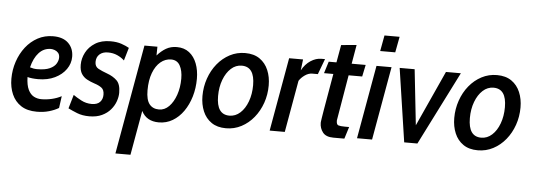

<svg xmlns="http://www.w3.org/2000/svg" viewBox="-56 -870 3564 1283"><g transform="rotate(5 1726.0 -229.0)"><path d="M351 -28Q323.5 -11.5 286.5 -0.8Q249.5 10 204.5 10Q140 10 98.5 -17.2Q57 -44.5 36.8 -91Q16.5 -137.5 16.5 -195Q16.5 -255 35 -310.2Q53.5 -365.5 87.2 -408.8Q121 -452 167.5 -477Q214 -502 270.5 -502Q337.5 -502 373 -467Q408.5 -432 408.5 -376Q408.5 -331 381.5 -292.5Q354.5 -254 306.5 -230.8Q258.5 -207.5 194.5 -207.5Q152 -207.5 123 -215.5Q124.5 -161 139.2 -130.8Q154 -100.5 177.2 -88.2Q200.5 -76 227.5 -76Q262.5 -76 297.8 -84.2Q333 -92.5 362 -108ZM262.5 -416Q215 -416 182.2 -380.2Q149.5 -344.5 134 -281.5Q157.5 -273.5 181.5 -273.5Q236 -273.5 266.5 -287.5Q297 -301.5 309.5 -322.5Q322 -343.5 322 -363.5Q322 -383.5 311.8 -395Q301.5 -406.5 287.5 -411.2Q273.5 -416 262.5 -416Z M556.5 10Q510 10 474.2 -4.2Q438.5 -18.5 414 -31L441 -123.5Q462.5 -108 495 -90.8Q527.5 -73.5 565.5 -73.5Q602.5 -73.5 620.8 -92.5Q639 -111.5 639 -142Q639 -174.5 620.8 -188.2Q602.5 -202 572.5 -211.5Q545 -220.5 521.8 -233Q498.5 -245.5 484.2 -267.8Q470 -290 470 -328.5Q470 -371 490.8 -410.8Q511.5 -450.5 552.8 -476.2Q594 -502 655.5 -502Q698 -502 729 -491.2Q760 -480.5 780.5 -468.5L755 -382Q735 -401 707 -413.5Q679 -426 644.5 -426Q609 -426 588 -407Q567 -388 567 -355.5Q567 -324.5 590.8 -311.5Q614.5 -298.5 650.5 -285.5Q691 -271 716.8 -246Q742.5 -221 742.5 -164Q742.5 -137 732 -106.8Q721.5 -76.5 699 -50Q676.5 -23.5 641.2 -6.8Q606 10 556.5 10Z M752.5 242 883 -493H970L969 -434Q996.5 -465.5 1028 -483.8Q1059.5 -502 1100 -502Q1149.5 -502 1183.2 -475.8Q1217 -449.5 1234.2 -404.2Q1251.5 -359 1251.5 -302.5Q1251.5 -239.5 1234.8 -183Q1218 -126.5 1187.5 -83Q1157 -39.5 1115.2 -14.8Q1073.5 10 1023 10Q940 10 906.5 -56.5L853.5 242ZM1017 -76Q1054.5 -76 1083.8 -105.8Q1113 -135.5 1130.2 -185Q1147.5 -234.5 1147.5 -294Q1147.5 -348 1128.5 -382Q1109.5 -416 1069 -416Q1030 -416 998.2 -389.5Q966.5 -363 948 -314Q929.5 -265 929.5 -197.5Q929.5 -133.5 952.2 -104.8Q975 -76 1017 -76Z M1473.5 10Q1414.5 10 1375.8 -16.8Q1337 -43.5 1317.8 -89.2Q1298.5 -135 1298.5 -191.5Q1298.5 -253 1318 -309.2Q1337.5 -365.5 1372.8 -408.8Q1408 -452 1455.5 -477Q1503 -502 1558.5 -502Q1617.5 -502 1656.2 -475Q1695 -448 1714.2 -402.2Q1733.5 -356.5 1733.5 -300Q1733.5 -238 1714 -182.2Q1694.5 -126.5 1659.2 -83.2Q1624 -40 1576.5 -15Q1529 10 1473.5 10ZM1489 -76Q1529.5 -76 1561.2 -104.8Q1593 -133.5 1611.2 -182.8Q1629.5 -232 1629.5 -292.5Q1629.5 -416 1543 -416Q1502.5 -416 1471 -387.2Q1439.5 -358.5 1421 -309.5Q1402.5 -260.5 1402.5 -200Q1402.5 -76 1489 -76Z M1766 0 1853.5 -493H1947L1938 -419Q1961.5 -462 1996.8 -485Q2032 -508 2068 -508H2093L2054 -404H2016.5Q1991.5 -404 1967 -386.8Q1942.5 -369.5 1929 -348L1867.5 0Z M2194.5 10Q2144.5 10 2123 -17.5Q2101.5 -45 2101.5 -81.5Q2101.5 -84.5 2102.2 -90.5Q2103 -96.5 2105.5 -113.5Q2108 -130.5 2114 -165.8Q2120 -201 2130.5 -261.2Q2141 -321.5 2157 -414H2094.5L2119 -493H2171Q2180.5 -547 2192 -611L2295 -620.5L2273 -493H2367L2350.5 -414H2259.5L2207.5 -107Q2207 -79 2220.8 -74.5Q2234.5 -70 2265 -70H2293L2268 10Z M2455.5 -594 2475 -700H2576.5L2556.5 -594ZM2352 0 2439.5 -493H2540.5L2453 0Z M2668.5 0 2595 -493H2695.5L2736 -120.5L2905.5 -493H3005.5L2757 0Z M3162.5 10Q3103.5 10 3064.8 -16.8Q3026 -43.5 3006.8 -89.2Q2987.5 -135 2987.5 -191.5Q2987.5 -253 3007 -309.2Q3026.5 -365.5 3061.8 -408.8Q3097 -452 3144.5 -477Q3192 -502 3247.5 -502Q3306.5 -502 3345.2 -475Q3384 -448 3403.2 -402.2Q3422.5 -356.5 3422.5 -300Q3422.5 -238 3403 -182.2Q3383.5 -126.5 3348.2 -83.2Q3313 -40 3265.5 -15Q3218 10 3162.5 10ZM3178 -76Q3218.5 -76 3250.2 -104.8Q3282 -133.5 3300.2 -182.8Q3318.5 -232 3318.5 -292.5Q3318.5 -416 3232 -416Q3191.5 -416 3160 -387.2Q3128.5 -358.5 3110 -309.5Q3091.5 -260.5 3091.5 -200Q3091.5 -76 3178 -76Z"/></g></svg>

Font: Cabin Condensed Medium
Style: Italic
Weight: 500
Width: 3
Italic angle: -10°
Designer: Pablo Impallari
Foundry: Pablo Impallari. http://www.impallari.com Igino Marini. http://www.ikern.com
Version: Version 3.001; ttfautohint (v1.8.3)